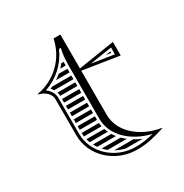

<svg xmlns="http://www.w3.org/2000/svg" viewBox="-130 -628 705 735"><g transform="rotate(-30 222.5 -260.5)"><path d="M346.4 -370 368 -366.7V-373.3ZM308.3 -22C297.1 -26.6 286.4 -32 276.4 -38H192C205 -30.8 219.2 -25.4 234.4 -22ZM225 -82C220.8 -87.1 217.1 -92.5 213.7 -98H132.4C135.3 -92.5 138.6 -87.1 142.3 -82ZM237.6 -68H153.6C158.9 -62.3 164.7 -56.9 170.9 -52H255.8C249.3 -57 243.2 -62.4 237.6 -68ZM193.5 -158H117C117.1 -152.6 117.5 -147.3 118.2 -142H195.9C194.8 -147.2 194 -152.6 193.5 -158ZM199.7 -128H120.9C122.3 -122.5 124 -117.2 126 -112H206.1C203.6 -117.2 201.5 -122.5 199.7 -128ZM117 -202H193V-218H117ZM117 -188V-172H193V-188ZM117 -308V-292H193V-308ZM117 -278V-262H193V-278ZM117 -248V-232H193V-248ZM107.9 -352H193V-368H108C105 -366.6 102 -365.2 98.9 -363.9C102.3 -360.1 105.3 -356.2 107.9 -352ZM114.3 -338C115.9 -333 116.8 -327.7 117 -322H193V-338ZM183.4 -428C178.9 -422.4 174.2 -417.1 169.3 -412H193.2C193.3 -417.4 193.5 -422.8 193.7 -428ZM154.3 -398C147.5 -392.2 140.4 -386.9 132.9 -382H193V-398ZM95 -160C95 -69 174 4 271 4C314.6 4 351.1 -5.7 393 -19V-21C303.9 -35.2 235 -95.1 235 -170V-365L395 -340V-400L235 -375V-525H205C188 -444 126 -385 46 -371V-369C72 -363 95 -345 95 -320ZM203 -170C203 -96.9 266.6 -38.7 350.5 -19C323.1 -12 299.2 -8 271 -8C179.9 -8 107 -76.4 107 -160V-320C107 -340.9 93.8 -357.7 79.9 -367.2C136.3 -386.5 179.7 -426.9 203 -479.7H211C204.4 -453.6 203.4 -430.6 203 -403.5ZM280.7 -370 378 -385V-355Z"/></g></svg>

Font: SortefaxS02
Style: Medium
Weight: 500
Designer: gluk
Foundry: gluk
Version: Version 0.261